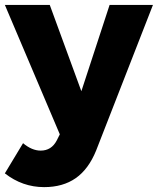

<svg xmlns="http://www.w3.org/2000/svg" viewBox="-32 -561 644 783"><path d="M359.9 53.2Q329.1 128.9 276.9 165.5Q224.6 202.1 147.9 202.1Q59.6 202.1 -12.2 146L62 22.9Q98.1 53.2 133.8 53.2Q177.7 53.2 199.2 12.2L211.9 -13.2L-12.2 -541H170.9L299.8 -189L415 -541H591.8Z"/></svg>

Font: Montserrat-Arabic
Style: Bold
Weight: 700
Designer: Mohamed Gaber
Foundry: Kief Type Foundry
Version: Version 5.008;PS 005.008;hotconv 1.0.88;makeotf.lib2.5.64775